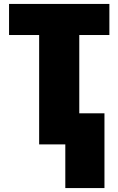

<svg xmlns="http://www.w3.org/2000/svg" viewBox="-20 -734 602 976"><path d="M312 222V0H179V-556H26V-714H536V-556H383V-158H511V222Z"/></svg>

Font: Noto Sans Display Black
Style: Regular
Weight: 900
Designer: Monotype Design Team
Foundry: Monotype Imaging Inc.
Version: Version 2.003